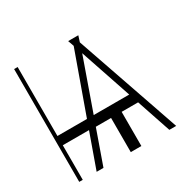

<svg xmlns="http://www.w3.org/2000/svg" viewBox="-157 -900 1090 1072"><g transform="rotate(-30 388.0 -363.5)"><path d="M640.6 0 566.4 -220.2H460.2V0H392V-220.2H293.7L215.9 0H171.9L251.4 -223H82.4V0H59.7V-727.3H82.4V-282.7H272.7L412.6 -673.3L399.1 -711.6H464.5L452.1 -672.9L684.7 0ZM316.1 -282.7H545.1L433.2 -614Z"/></g></svg>

Font: Inter Thin BETA
Style: Regular
Weight: 100
Designer: Rasmus Andersson
Foundry: rsms
Version: Version 3.011;git-f93a4a705